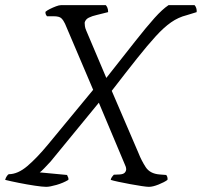

<svg xmlns="http://www.w3.org/2000/svg" viewBox="-49 -724 782 744"><path d="M130 0Q116 0 86 -4.5Q56 -9 23.5 -15.5Q-9 -22 -29 -27Q-27 -35 -22.5 -41.5Q-18 -48 -15 -49Q20 -49 57 -80.5Q94 -112 137 -164L312 -376L203 -632Q197 -645 189 -653Q181 -661 159 -661H133Q131 -663 129 -667Q127 -671 127 -678Q132 -683 144 -689Q156 -695 168 -699.5Q180 -704 187 -704H361Q364 -701 367 -694.5Q370 -688 370 -677L326 -666Q308 -662 295 -655.5Q282 -649 279 -636Q279 -631 280 -623Q281 -615 285 -606L363 -422Q430 -507 474.5 -563.5Q519 -620 549.5 -654Q580 -688 604 -704H705Q709 -700 711.5 -692.5Q714 -685 713 -677L674 -665Q642 -657 614 -637.5Q586 -618 554.5 -583.5Q523 -549 482 -497.5Q441 -446 384 -372L488 -130Q499 -102 515.5 -76.5Q532 -51 569 -48L595 -46Q597 -44 599 -39Q601 -34 600 -27Q588 -18 565.5 -9Q543 0 528 0Q520 0 500 -3Q480 -6 455.5 -10.5Q431 -15 410 -19.5Q389 -24 380 -27Q381 -33 385 -38.5Q389 -44 392 -47L415 -48Q429 -49 434.5 -55Q440 -61 440 -69Q440 -76 435 -86L334 -326L147 -98Q135 -85 123 -72.5Q111 -60 105 -56L211 -46Q212 -42 214.5 -38Q217 -34 216 -27Q196 -15 170 -7.5Q144 0 130 0Z"/></svg>

Font: Texturina 72pt 72pt ExtraLight
Style: Italic
Weight: 200
Italic angle: -11°
Designer: Guillermo Torres Carreño
Foundry: Omnibus-Type
Version: Version 1.002; ttfautohint (v1.8.3)